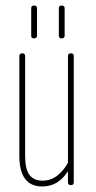

<svg xmlns="http://www.w3.org/2000/svg" viewBox="-20 -670 347 695"><path d="M133 5Q50 5 50 -106V-467Q50 -477 61 -477Q71 -477 71 -467V-106Q71 -57 87 -36.5Q103 -16 133 -16Q164 -16 187.5 -34.5Q211 -53 226 -81V-467Q226 -477 237 -477Q247 -477 247 -467V-10Q247 0 237 0Q226 0 226 -10V-50Q206 -20 183 -7.5Q160 5 133 5ZM103 -531Q93 -531 93 -541V-640Q93 -650 103 -650Q114 -650 114 -640V-541Q114 -531 103 -531ZM203 -531Q193 -531 193 -541V-640Q193 -650 203 -650Q214 -650 214 -640V-541Q214 -531 203 -531Z"/></svg>

Font: Zen Loop
Style: Regular
Weight: 400
Designer: Yoshimichi Ohira
Foundry: A-1 Corp ZenFonts
Version: Version 1.000; ttfautohint (v1.8.3)